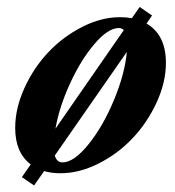

<svg xmlns="http://www.w3.org/2000/svg" viewBox="-20 -495 512 561"><path d="M79.6 46.9 43.9 22.5 69.8 -14.6Q24.4 -48.8 24.4 -121.1Q24.4 -178.7 51.5 -238Q78.6 -297.4 121.3 -342.5Q164.1 -387.7 220 -416.3Q275.9 -444.8 330.6 -444.8Q349.1 -444.8 365.2 -441.9L388.2 -474.6L424.3 -449.7L408.2 -426.3Q464.8 -393.1 464.8 -311.5Q464.8 -254.4 437.5 -195.3Q410.2 -136.2 367.4 -91.1Q324.7 -45.9 268.3 -17.3Q211.9 11.2 156.7 11.2Q129.9 11.2 108.9 4.9ZM327.1 -413.1Q295.9 -413.1 256.3 -366.9Q216.8 -320.8 185.1 -252Q153.3 -183.1 142.1 -119.1L341.8 -407.2Q335.9 -413.1 327.1 -413.1ZM162.6 -20.5Q195.8 -20.5 238.3 -73Q280.8 -125.5 312.7 -202.1Q344.7 -278.8 350.6 -343.3L140.1 -40.5Q146 -20.5 162.6 -20.5Z"/></svg>

Font: Elstob
Style: Bold Italic
Weight: 700
Italic angle: -20°
Designer: Peter S. Baker
Version: Version 1.015